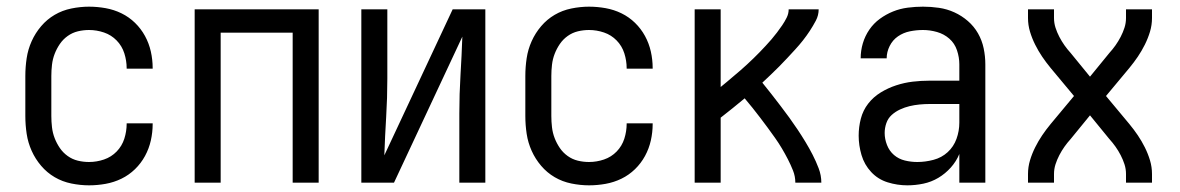

<svg xmlns="http://www.w3.org/2000/svg" viewBox="-20 -548 3540 576"><path d="M247 8Q221 8 194 2.5Q167 -3 144 -16.5Q121 -30 103.5 -50.5Q86 -71 75 -95.5Q64 -120 60 -146.5Q56 -173 56 -200V-320Q56 -347 60 -373.5Q64 -400 75 -424.5Q86 -449 103.5 -469.5Q121 -490 144 -503.5Q167 -517 194 -522.5Q221 -528 247 -528Q272 -528 297 -523.5Q322 -519 344.5 -508Q367 -497 385 -479.5Q403 -462 415 -440Q427 -418 432.5 -393.5Q438 -369 438 -344Q438 -344 438 -343.5Q438 -343 438 -342H360Q360 -342 360 -342.5Q360 -343 360 -343Q360 -366 353 -388Q346 -410 330 -426.5Q314 -443 292 -450.5Q270 -458 247 -458Q230 -458 213.5 -454Q197 -450 183 -440Q169 -430 159.5 -416Q150 -402 144 -386.5Q138 -371 136 -354Q134 -337 134 -320V-200Q134 -183 136 -166Q138 -149 144 -133.5Q150 -118 159.5 -104Q169 -90 183 -80Q197 -70 213.5 -66Q230 -62 247 -62Q270 -62 292 -69.5Q314 -77 330 -93.5Q346 -110 353 -132Q360 -154 360 -177Q360 -177 360 -177.5Q360 -178 360 -178H438Q438 -177 438 -176.5Q438 -176 438 -176Q438 -151 432.5 -126.5Q427 -102 415 -80Q403 -58 385 -40.5Q367 -23 344.5 -12Q322 -1 297 3.5Q272 8 247 8Z M564 0V-520H936V0H858V-450H642V0Z M1064 0V-520H1142V-312Q1142 -254 1138.5 -197Q1135 -140 1133 -82L1338 -520H1436V0H1358V-208Q1358 -266 1361.5 -323Q1365 -380 1367 -438L1162 0Z M1747 8Q1721 8 1694 2.5Q1667 -3 1644 -16.5Q1621 -30 1603.5 -50.5Q1586 -71 1575 -95.5Q1564 -120 1560 -146.5Q1556 -173 1556 -200V-320Q1556 -347 1560 -373.5Q1564 -400 1575 -424.5Q1586 -449 1603.5 -469.5Q1621 -490 1644 -503.5Q1667 -517 1694 -522.5Q1721 -528 1747 -528Q1772 -528 1797 -523.5Q1822 -519 1844.5 -508Q1867 -497 1885 -479.5Q1903 -462 1915 -440Q1927 -418 1932.5 -393.5Q1938 -369 1938 -344Q1938 -344 1938 -343.5Q1938 -343 1938 -342H1860Q1860 -342 1860 -342.5Q1860 -343 1860 -343Q1860 -366 1853 -388Q1846 -410 1830 -426.5Q1814 -443 1792 -450.5Q1770 -458 1747 -458Q1730 -458 1713.5 -454Q1697 -450 1683 -440Q1669 -430 1659.5 -416Q1650 -402 1644 -386.5Q1638 -371 1636 -354Q1634 -337 1634 -320V-200Q1634 -183 1636 -166Q1638 -149 1644 -133.5Q1650 -118 1659.5 -104Q1669 -90 1683 -80Q1697 -70 1713.5 -66Q1730 -62 1747 -62Q1770 -62 1792 -69.5Q1814 -77 1830 -93.5Q1846 -110 1853 -132Q1860 -154 1860 -177Q1860 -177 1860 -177.5Q1860 -178 1860 -178H1938Q1938 -177 1938 -176.5Q1938 -176 1938 -176Q1938 -151 1932.5 -126.5Q1927 -102 1915 -80Q1903 -58 1885 -40.5Q1867 -23 1844.5 -12Q1822 -1 1797 3.5Q1772 8 1747 8Z M2064 0V-520H2142V-287Q2152 -295 2162 -303.5Q2172 -312 2182 -320.5Q2192 -329 2202 -337.5Q2212 -346 2221.5 -355Q2231 -364 2240.5 -373Q2250 -382 2259 -391.5Q2268 -401 2277 -410.5Q2286 -420 2294.5 -430Q2303 -440 2311 -450.5Q2319 -461 2326.5 -472Q2334 -483 2340 -495Q2346 -507 2346 -520H2436Q2436 -502 2427.5 -486Q2419 -470 2409.5 -455.5Q2400 -441 2389 -427Q2378 -413 2366 -400Q2354 -387 2342 -374Q2330 -361 2317.5 -348.5Q2305 -336 2292.5 -324Q2280 -312 2267 -300Q2281 -283 2294.5 -265.5Q2308 -248 2321.5 -230.5Q2335 -213 2348 -195Q2361 -177 2373 -159Q2385 -141 2396.5 -122Q2408 -103 2418 -83.5Q2428 -64 2436 -43Q2444 -22 2444 0H2366Q2366 -19 2359 -36.5Q2352 -54 2343.5 -70.5Q2335 -87 2325.5 -103Q2316 -119 2305 -134.5Q2294 -150 2283 -165Q2272 -180 2260.5 -195Q2249 -210 2237.5 -224.5Q2226 -239 2214 -253Q2196 -238 2178 -223.5Q2160 -209 2142 -195V0Z M2702 8Q2672 8 2643 -1Q2614 -10 2593.5 -32Q2573 -54 2564.5 -83Q2556 -112 2556 -141Q2556 -167 2562.5 -192Q2569 -217 2584.5 -237Q2600 -257 2622 -270.5Q2644 -284 2668.5 -292Q2693 -300 2718 -303Q2743 -306 2769 -306H2858V-355Q2858 -376 2851 -397Q2844 -418 2828 -432Q2812 -446 2791 -452Q2770 -458 2749 -458Q2729 -458 2709.5 -454Q2690 -450 2674 -439Q2658 -428 2649 -410Q2640 -392 2640 -373Q2640 -373 2640 -373Q2640 -373 2640 -373Q2640 -373 2640 -373Q2640 -373 2640 -373Q2640 -373 2640 -373Q2640 -373 2640 -373H2562Q2562 -373 2562 -373Q2562 -373 2562 -373Q2562 -396 2568.5 -418Q2575 -440 2588 -459Q2601 -478 2619.5 -491.5Q2638 -505 2659 -513.5Q2680 -522 2703 -525Q2726 -528 2749 -528Q2773 -528 2797 -524.5Q2821 -521 2843 -511Q2865 -501 2883.5 -485Q2902 -469 2914 -448Q2926 -427 2931 -403Q2936 -379 2936 -355V0H2858V-86Q2849 -64 2832.5 -45.5Q2816 -27 2795 -14.5Q2774 -2 2750 3Q2726 8 2702 8ZM2732 -62Q2756 -62 2780.5 -68.5Q2805 -75 2823 -91.5Q2841 -108 2849.5 -131.5Q2858 -155 2858 -180V-236H2769Q2754 -236 2738.5 -234.5Q2723 -233 2708.5 -229.5Q2694 -226 2680 -219.5Q2666 -213 2655 -203Q2644 -193 2639 -178.5Q2634 -164 2634 -149Q2634 -131 2641 -113Q2648 -95 2662 -83Q2676 -71 2694.5 -66.5Q2713 -62 2732 -62Z M3064 0V-26Q3064 -47 3070 -67Q3076 -87 3085.5 -106Q3095 -125 3106.5 -142Q3118 -159 3132 -176L3202 -260L3132 -344Q3118 -361 3106.5 -378Q3095 -395 3085.5 -414Q3076 -433 3070 -453Q3064 -473 3064 -494V-520H3142V-494Q3142 -479 3146.5 -465Q3151 -451 3158 -437.5Q3165 -424 3173.5 -412Q3182 -400 3192 -389L3250 -318L3308 -389Q3318 -400 3326.5 -412Q3335 -424 3342 -437.5Q3349 -451 3353.5 -465Q3358 -479 3358 -494V-520H3436V-494Q3436 -473 3430 -453Q3424 -433 3414.5 -414Q3405 -395 3393.5 -378Q3382 -361 3368 -344L3298 -260L3368 -176Q3382 -159 3393.5 -142Q3405 -125 3414.5 -106Q3424 -87 3430 -67Q3436 -47 3436 -26V0H3358V-26Q3358 -41 3353.5 -55Q3349 -69 3342 -82.5Q3335 -96 3326.5 -108Q3318 -120 3308 -131L3250 -202L3192 -131Q3182 -120 3173.5 -108Q3165 -96 3158 -82.5Q3151 -69 3146.5 -55Q3142 -41 3142 -26V0Z"/></svg>

Font: Zed Mono
Style: Regular
Weight: 400
Monospace: yes
Designer: Belleve Invis
Foundry: Belleve Invis
Version: Version 1.0.0; ttfautohint (v1.8.4)